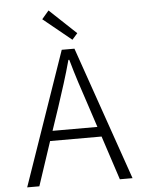

<svg xmlns="http://www.w3.org/2000/svg" viewBox="-64 -1049 828 1100"><g transform="rotate(-5 350.0 -499.5)"><path d="M410 -855 257 -999 217 -952 379 -820ZM580 0H653L386 -768H313L47 0H117L201 -253H497ZM220 -310 265 -444C294 -533 321 -614 346 -707H351C377 -614 404 -533 434 -444L478 -310Z"/></g></svg>

Font: Kawkab Mono Light
Style: Regular
Weight: 300
Monospace: yes
Designer: Abdullah Arif
Foundry: Abdullah Arif
Version: Version 1.000;PS 000.500;hotconv 1.0.88;makeotf.lib2.5.64775